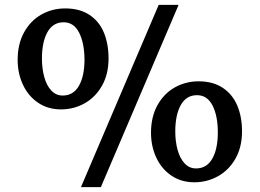

<svg xmlns="http://www.w3.org/2000/svg" viewBox="-20 -771 1070 791"><path d="M715.8 -751 395.5 0H313.5L633.8 -751ZM248.5 -736.3Q308.6 -736.3 348.9 -709.5Q389.2 -682.6 408.2 -636.2Q427.2 -589.8 427.2 -530.3Q427.2 -465.3 400.1 -417.7Q373 -370.1 328.4 -345.2Q283.7 -320.3 231.4 -320.3Q177.2 -320.3 136.7 -347.9Q96.2 -375.5 74.5 -422.1Q52.7 -468.8 52.7 -524.4Q52.7 -589.8 79.3 -637.9Q106 -686 150.6 -711.2Q195.3 -736.3 248.5 -736.3ZM242.2 -679.2Q198.2 -679.2 175.5 -638.7Q152.8 -598.1 152.8 -529.8Q152.8 -488.3 162.4 -453.6Q171.9 -418.9 191.2 -398.2Q210.4 -377.4 238.3 -377.4Q282.2 -377.4 305.2 -417.5Q328.1 -457.5 328.1 -525.9Q327.6 -593.8 305.9 -636.5Q284.2 -679.2 242.2 -679.2ZM977.1 -230Q977.1 -165 950 -117.4Q922.9 -69.8 877.9 -44.9Q833 -20 780.8 -20Q726.6 -20 686 -47.6Q645.5 -75.2 623.8 -121.8Q602.1 -168.5 602.1 -224.1Q602.1 -289.6 628.7 -337.6Q655.3 -385.7 700.2 -410.9Q745.1 -436 797.9 -436Q857.9 -436 898.2 -408.9Q938.5 -381.8 957.8 -335.4Q977.1 -289.1 977.1 -230ZM877.4 -225.6Q877.4 -293.5 855.7 -336.2Q834 -378.9 791.5 -378.9Q747.6 -378.9 724.9 -338.4Q702.1 -297.9 702.1 -229.5Q702.1 -188 711.7 -153.3Q721.2 -118.7 740.5 -97.9Q759.8 -77.1 787.6 -77.1Q831.5 -77.1 854.5 -117.2Q877.4 -157.2 877.4 -225.6Z"/></svg>

Font: Merriweather
Style: Regular
Weight: 400
Designer: Eben Sorkin
Foundry: Eben Sorkin
Version: Version 1.584; ttfautohint (v1.6)